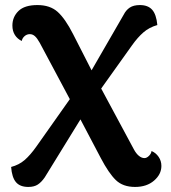

<svg xmlns="http://www.w3.org/2000/svg" viewBox="-20 -726 675 759"><path d="M618 -70Q618 -37 589 -12Q560 13 514 13Q466 13 438 -14Q410 -41 378 -102L298 -254L157 -25Q144 -6 129.5 3.5Q115 13 92 13Q59 13 43 -6Q27 -25 24 -66Q55 -74 77.5 -93.5Q100 -113 124 -147L256 -334L137 -557Q127 -575 118 -583Q109 -591 98 -591Q86 -591 77 -583Q68 -575 66 -564Q49 -572 39 -587.5Q29 -603 29 -625Q29 -659 53 -682.5Q77 -706 128 -706Q178 -706 208 -679Q238 -652 269 -591L342 -448L469 -668Q478 -686 493 -696Q508 -706 533 -706Q565 -706 581.5 -687.5Q598 -669 602 -627Q570 -618 547 -598Q524 -578 502 -547L380 -376L509 -136Q518 -119 529 -110Q540 -101 551 -101Q560 -101 569 -110Q578 -119 579 -129Q596 -122 607 -106Q618 -90 618 -70Z"/></svg>

Font: Arima Madurai Black
Style: Regular
Weight: 900
Designer: Joana Correia and Natanael Gama
Foundry: NDISCOVER
Version: Version 1.020